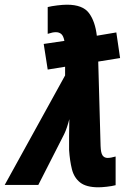

<svg xmlns="http://www.w3.org/2000/svg" viewBox="-74 -787 552 817"><path d="M345 10Q293 10 267 -10.5Q241 -31 232 -67Q223 -103 220 -149V-209Q220 -226 220.5 -244Q221 -262 221 -280Q217 -264 211 -246Q205 -228 199 -216L89 0H-54L203 -466V-503L129 -491L112 -600L200 -613Q196 -634 187 -642Q178 -650 164 -650Q156 -650 149 -648.5Q142 -647 129 -643V-757Q145 -761 169.5 -764Q194 -767 211 -767Q278 -767 304.5 -731.5Q331 -696 338 -635L421 -649L437 -540L344 -525L354 -166Q355 -136 362.5 -125.5Q370 -115 384 -115Q397 -115 418 -121V1Q403 5 381 7.5Q359 10 345 10Z"/></svg>

Font: Noto Sans ExtraCondensed ExtraBold
Style: Italic
Weight: 800
Width: 2
Italic angle: -12°
Designer: Monotype Design Team
Foundry: Monotype Imaging Inc.
Version: Version 2.013; ttfautohint (v1.8.4.7-5d5b)